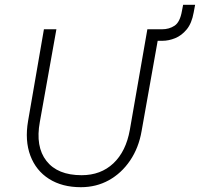

<svg xmlns="http://www.w3.org/2000/svg" viewBox="-20 -772 833 800"><path d="M163 -650H215L146 -264Q127 -161 173.5 -101.5Q220 -42 320 -42Q400 -42 452.5 -91.5Q505 -141 521 -231L594 -650H655Q685 -650 707.5 -665Q730 -680 738 -726L743 -752H793L787 -720Q779 -675 758 -649.5Q737 -624 710 -613Q683 -602 657 -602H637L570 -226Q558 -156 522 -103Q486 -50 433.5 -21Q381 8 317 8Q239 8 184.5 -26.5Q130 -61 106.5 -123.5Q83 -186 97 -268Z"/></svg>

Font: Overused Grotesk Light
Style: Italic
Weight: 300
Italic angle: -10°
Version: Version 0.003